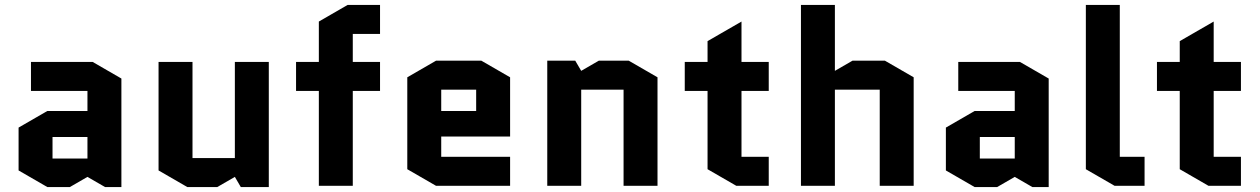

<svg xmlns="http://www.w3.org/2000/svg" viewBox="-20 -750 5084 775"><path d="M192 -197V-110H333V-197ZM171 5 55 -62V-235L171 -302H333V-383H105V-500H354L470 -433V5H404L333 -36L262 5Z M620 -62V-500H757V-112H928V-500H1065V5H952L928 -36L857 5H736Z M1175 -383V-500H1267V-663L1383 -730H1514V-613H1404V-500H1514V-383H1404V0H1267V-383Z M2039 -117V0H1740L1624 -67V-438L1740 -505H1923L2039 -438V-199H1761V-117ZM1761 -388V-302H1902V-388Z M2634 -438V0H2497V-388H2326V0H2189V-505H2302L2326 -464L2397 -505H2518Z M2744 -383V-500H2836V-584L2973 -663V-500H3083V-383H2973V-117H3083V0H2952L2836 -67V-383Z M3350 0H3213V-730H3350V-464L3421 -505H3552L3668 -438V0H3531V-388H3350Z M3935 -197V-110H4076V-197ZM3914 5 3798 -62V-235L3914 -302H4076V-383H3848V-500H4097L4213 -433V5H4147L4076 -36L4005 5Z M4479 0 4363 -67V-730H4500V-117H4600V0Z M4650 -383V-500H4742V-584L4879 -663V-500H4989V-383H4879V-117H4989V0H4858L4742 -67V-383Z"/></svg>

Font: Quantico
Style: Bold
Weight: 700
Designer: Matt Desmond
Foundry: MADtype
Version: Version 2.002